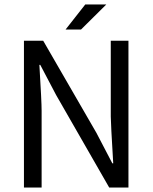

<svg xmlns="http://www.w3.org/2000/svg" viewBox="-20 -838 682 858"><path d="M87 0V-656H173L411 -244L482 -108H486Q475 -290 475 -317V-656H554V0H468L231 -413L160 -548H156Q166 -383 166 -343V0ZM273 -706 361 -818H455L342 -706Z"/></svg>

Font: RibengUni
Style: Regular
Weight: 400
Designer: (1) Dr. Andrew Glass (Senior Program Manager at Microsoft Corporation)
(2) Bivuti Chakma (Chakma Font Designer & Keyboar
Foundry: Bivuti Chakma
Version: Version 2.2022; Updated on: 03 June 2022; Friday